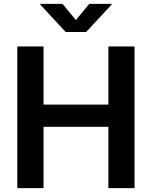

<svg xmlns="http://www.w3.org/2000/svg" viewBox="-20 -966 780 986"><path d="M68.8 0V-727.5H203.6V-428.7H536.6V-727.5H670.9V0H536.6V-314.9H203.6V0ZM300.8 -946.3 369.6 -862.8 438.5 -946.3H553.7V-942.9L422.4 -801.8H316.9L186.5 -942.9V-946.3Z"/></svg>

Font: V-Inter
Style: SemiBold-600
Weight: 600
Designer: Rasmus Andersson
Foundry: rsms
Version: Version 4.000;git-4146feb